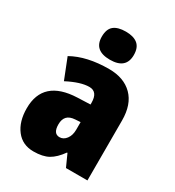

<svg xmlns="http://www.w3.org/2000/svg" viewBox="-188 -887 917 1007"><g transform="rotate(30 270.5 -383.5)"><path d="M492 -363V0H362L329 -73H326Q294 -28 260 -9Q226 10 170 10Q103 10 65 -39.5Q27 -89 27 -169Q27 -342 229 -350L307 -353V-363Q307 -430 256 -430Q204 -430 125 -389L76 -513Q165 -563 299 -563Q389 -563 440.5 -511.5Q492 -460 492 -363ZM277 -245Q244 -243 228.5 -226.5Q213 -210 213 -179Q213 -123 251 -123Q275 -123 291.5 -145Q308 -167 308 -201V-247ZM374 -691Q374 -607 277 -607Q180 -607 180 -691Q180 -737 204.5 -757Q229 -777 277 -777Q324 -777 349 -756.5Q374 -736 374 -691Z"/></g></svg>

Font: Noto Sans Display Black Narrow
Style: Regular
Weight: 900
Width: 4
Designer: Monotype Design team
Foundry: Monotype Imaging Inc.
Version: Version 1.000